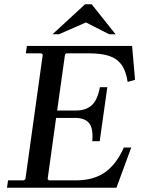

<svg xmlns="http://www.w3.org/2000/svg" viewBox="-20 -887 683 907"><path d="M565 -190H600L530 0H13L18 -35H93L100 -41L182 -629L175 -635H102L107 -670H604L618 -510L583 -500Q575 -553 553.5 -582Q532 -611 495 -623Q458 -635 402 -635H293L287 -629L250 -365H341Q384 -365 412 -388.5Q440 -412 452 -475H487L451 -220H416Q421 -283 400 -306.5Q379 -330 336 -330H245L205 -41L211 -35H338Q422 -35 476 -73Q530 -111 565 -190ZM496 -725 386 -781 258 -725H228L382 -867H413L526 -725Z"/></svg>

Font: Brygada 1918 Medium
Style: Italic
Weight: 500
Italic angle: -8°
Designer: Mateusz Machalski | Borys Kosmynka | Przemek Hoffer
Foundry: NIEPODLEGLA 2018
Version: Version 3.006